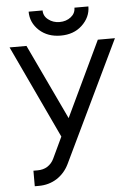

<svg xmlns="http://www.w3.org/2000/svg" viewBox="-59 -919 675 973"><g transform="rotate(-5 278.5 -433.0)"><path d="M12 -703 234 -230 183 -122Q172 -98 149 -83Q128 -70 99 -70H78V9H99Q150 9 191 -17Q231 -43 253 -88L548 -703H461L279 -320L98 -703ZM124 -875Q124 -819 167 -779Q210 -740 276 -740Q342 -740 384 -779Q428 -820 428 -875H357Q357 -846 334 -828Q310 -809 276 -809Q243 -809 219 -828Q195 -846 195 -875Z"/></g></svg>

Font: Unageo
Style: Regular
Weight: 400
Designer: Richard Sepsi
Foundry: Richard Sepsi
Version: Version 2.000